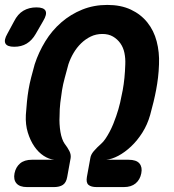

<svg xmlns="http://www.w3.org/2000/svg" viewBox="-86 -760 706 780"><path d="M133 0H24Q-6 0 -19 -15Q-32 -30 -27 -56Q-22 -81 -4.5 -96Q13 -111 44 -111H135Q113 -113 91.5 -127Q70 -141 53.5 -165Q37 -189 27 -221.5Q17 -254 19 -293Q21 -322 23.5 -347Q26 -372 30 -396Q34 -420 40.5 -445Q47 -470 55 -499Q71 -548 98 -592Q125 -636 163 -669Q201 -702 248 -721Q295 -740 350 -740Q405 -740 445.5 -721Q486 -702 512.5 -669Q539 -636 550.5 -592Q562 -548 560 -499Q559 -470 556 -445Q553 -420 548.5 -396Q544 -372 538 -347Q532 -322 524 -293Q513 -254 492.5 -221.5Q472 -189 446.5 -165Q421 -141 394.5 -127Q368 -113 345 -111H436Q468 -111 480.5 -96Q493 -81 488 -56Q483 -30 465 -15Q447 0 417 0H307Q284 0 273.5 -9Q263 -18 267 -41L281 -118Q283 -132 295 -146Q307 -160 326 -177Q334 -184 342.5 -196.5Q351 -209 359 -224Q367 -239 374 -256Q381 -273 386 -288Q396 -317 402 -343Q408 -369 412.5 -393.5Q417 -418 419.5 -443.5Q422 -469 423 -499Q424 -523 419.5 -545Q415 -567 403 -584Q391 -601 373 -611.5Q355 -622 330 -622Q304 -622 282.5 -611.5Q261 -601 243.5 -584Q226 -567 213 -545Q200 -523 192 -499Q184 -469 177 -443.5Q170 -418 166 -393.5Q162 -369 159 -343Q156 -317 156 -288Q155 -273 156 -256Q157 -239 159.5 -224Q162 -209 166.5 -196.5Q171 -184 176 -177Q189 -160 196 -146Q203 -132 201 -118L187 -41Q183 -18 169.5 -9Q156 0 133 0ZM59 -622Q44 -596 22.5 -583Q1 -570 -28 -570Q-57 -570 -64 -583.5Q-71 -597 -56 -623L-29 -673Q-14 -703 9 -716.5Q32 -730 62 -730Q92 -730 99 -716Q106 -702 89 -674Z"/></svg>

Font: Maple Mono
Style: Bold Italic
Weight: 700
Italic angle: -10°
Monospace: yes
Designer: subframe7536
Version: Version 7.000